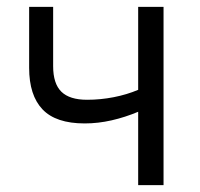

<svg xmlns="http://www.w3.org/2000/svg" viewBox="-20 -540 582 560"><path d="M383 0H457V-520H383V-278Q350 -264 311.5 -256.5Q273 -249 234 -249Q183 -249 159 -272.5Q135 -296 135 -347V-520H65V-342Q65 -262 104 -221Q143 -180 227 -180Q266 -180 305.5 -189Q345 -198 383 -214Z"/></svg>

Font: Fixel Variable
Style: Regular
Weight: 100
Width: 3
Designer: AlfaBravo + MacPaw
Foundry: Kyrylo Tkachov, Marchela Mozhyna, Serhii Makarenko, Maria Weinstein, Zakhar Kryvoshyya
Version: Version 1.211